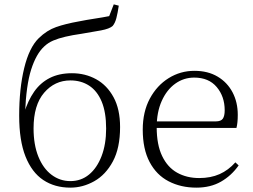

<svg xmlns="http://www.w3.org/2000/svg" viewBox="-20 -847 1159 881"><path d="M303 14Q231 14 178.5 -21Q126 -56 97 -129Q68 -202 68 -316Q68 -440 91 -534.5Q114 -629 158 -672Q195 -708 238 -723Q281 -738 343 -749Q378 -756 414.5 -761.5Q451 -767 481 -773L502 -827L525 -821Q520 -787 514 -764Q508 -741 497 -728Q483 -715 443.5 -707.5Q404 -700 354 -692Q312 -686 280 -678.5Q248 -671 224.5 -661Q201 -651 183 -634Q146 -600 123 -528Q100 -456 95 -327L91 -329Q108 -385 136.5 -426Q165 -467 208 -489Q251 -511 310 -511Q371 -511 421 -483.5Q471 -456 501 -401Q531 -346 531 -264Q531 -168 498 -106.5Q465 -45 412.5 -15.5Q360 14 303 14ZM303 -16Q352 -16 388.5 -46Q425 -76 446 -130.5Q467 -185 467 -257Q467 -332 446.5 -381Q426 -430 389 -454Q352 -478 303 -478Q231 -478 182.5 -421.5Q134 -365 134 -258Q134 -183 156 -128.5Q178 -74 216.5 -45Q255 -16 303 -16Z M881 14Q810 14 754 -15Q698 -44 666.5 -103.5Q635 -163 635 -252Q635 -334 667.5 -394.5Q700 -455 754 -488.5Q808 -522 872 -522Q934 -522 978.5 -495.5Q1023 -469 1047 -423.5Q1071 -378 1071 -320Q1071 -283 1065 -260H665V-290H970Q994 -290 1002.5 -302.5Q1011 -315 1011 -341Q1011 -404 974.5 -447.5Q938 -491 871 -491Q823 -491 784 -463Q745 -435 722 -383.5Q699 -332 699 -263Q699 -183 724 -131Q749 -79 793 -54.5Q837 -30 894 -30Q947 -30 987.5 -48Q1028 -66 1060 -102L1075 -88Q1042 -41 994 -13.5Q946 14 881 14Z"/></svg>

Font: Noto Serif KR
Style: Regular
Weight: 200
Designer: Ryoko NISHIZUKA 西塚涼子 (kana & ideographs); Frank Grießhammer (Latin, Greek & Cyrillic); Wenlong ZHANG 张文龙 (bopomofo); San
Foundry: Adobe
Version: Version 2.001;hotconv 1.1.0;makeotfexe 2.6.0